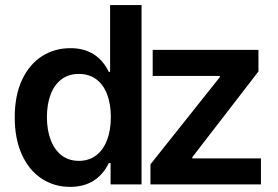

<svg xmlns="http://www.w3.org/2000/svg" viewBox="-20 -727 1098 757"><path d="M38.1 -264.6Q38.1 -350.6 66.9 -412.1Q95.7 -473.6 145.5 -505.4Q195.3 -537.1 257.8 -537.1Q363.3 -537.1 409.2 -443.4H414.1V-707H538.1V0H416V-84H409.2Q362.3 9.8 256.8 9.8Q193.8 9.8 144.3 -22.7Q94.7 -55.2 66.4 -117.2Q38.1 -179.2 38.1 -264.6ZM417 -265.6Q417 -316.9 402.3 -355.2Q387.7 -393.6 359.4 -414.6Q331.1 -435.5 291 -435.5Q250.5 -435.5 222.2 -414.1Q193.8 -392.6 179.4 -354Q165 -315.4 165 -265.6Q165 -214.8 179.7 -175.8Q194.3 -136.7 222.7 -114.7Q251 -92.8 291 -92.8Q330.6 -92.8 358.9 -114.3Q387.2 -135.7 402.1 -174.8Q417 -213.9 417 -265.6ZM573.2 -79.1 846.7 -422.9V-427.7H582V-530.3H999V-445.3L738.3 -107.4V-102.5H1008.8V0H573.2Z"/></svg>

Font: Pretendard Std SemiBold
Style: Regular
Weight: 600
Designer: Base glyphs from Inter by Rasmus Andersson; Hangeul glyphs from Noto Sans CJK(Source Han Sans) by Jang Soo-young and Kan
Foundry: Kil Hyung-jin
Version: Version 1.309